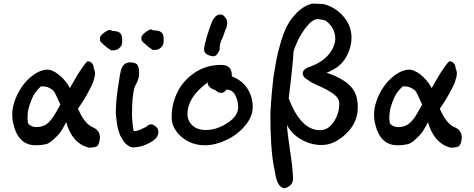

<svg xmlns="http://www.w3.org/2000/svg" viewBox="-20 -791 2605 1056"><path d="M53 -111Q37 -179 66 -249.5Q95 -320 143.5 -362.5Q192 -405 236 -408Q267 -409 302.5 -381Q338 -353 361 -313L364 -306Q368 -312 382.5 -338Q397 -364 402.5 -373Q408 -382 419.5 -400Q431 -418 440.5 -430.5Q450 -443 461 -454Q477 -454 486.5 -442.5Q496 -431 496 -414Q501 -405 502.5 -393.5Q504 -382 500 -366.5Q496 -351 492 -339Q488 -327 477.5 -307.5Q467 -288 462 -278Q457 -268 443.5 -246Q430 -224 426 -218.5Q422 -213 409 -193Q445 -110 489 -92Q538 -71 528 -19Q524 5 513.5 13Q503 21 467 21Q376 -4 344 -119Q313 -57 287 -36Q283 -33 275 -25Q267 -17 263 -14Q259 -11 250.5 -5.5Q242 0 233 2Q224 4 209.5 6Q195 8 176 8Q80 8 53 -111ZM134 -112Q153 -92 179 -92Q202 -92 220 -99.5Q238 -107 252 -122.5Q266 -138 274 -150Q282 -162 294.5 -184.5Q307 -207 312 -216Q306 -227 295 -252.5Q284 -278 277 -288Q270 -298 251.5 -307.5Q233 -317 205 -316Q190 -303 174 -281.5Q158 -260 142 -211.5Q126 -163 134 -112Z M722 19Q705 23 686.5 11Q668 -1 657 -18L642 -44Q635 -61 630 -79Q625 -97 622.5 -118Q620 -139 618 -154.5Q616 -170 617.5 -194.5Q619 -219 619.5 -231Q620 -243 623.5 -270.5Q627 -298 628 -305.5Q629 -313 634 -342.5Q639 -372 639 -375L644 -400Q655 -448 696 -448Q727 -448 736 -433.5Q745 -419 745 -389Q745 -380 744 -372Q743 -364 740.5 -357Q738 -350 736.5 -345.5Q735 -341 731.5 -334.5Q728 -328 727 -326Q721 -314 719 -307Q706 -260 706 -162Q706 -146 709.5 -108Q713 -70 717 -70Q739 -70 765 -84Q767 -86 775 -89Q783 -92 786 -95Q812 -120 839 -93Q852 -81 851 -62Q850 -43 834 -27Q816 -10 783.5 4Q751 18 722 19ZM828 -516 819 -517 799 -531Q792 -537 782 -545.5Q772 -554 766.5 -559.5Q761 -565 758 -571V-589Q761 -597 775 -609.5Q789 -622 806 -629H813L819 -626Q824 -624 826 -624Q827 -624 835 -623.5Q843 -623 849.5 -621.5Q856 -620 863.5 -616Q871 -612 875.5 -603Q880 -594 880 -580V-567Q880 -557 877.5 -547.5Q875 -538 862.5 -527Q850 -516 828 -516ZM571 -528Q565 -533 557 -539.5Q549 -546 545 -550Q541 -554 536.5 -558.5Q532 -563 530 -568V-586Q533 -595 547 -607Q561 -619 578 -626H585L591 -624Q596 -621 598 -621Q599 -621 607 -620.5Q615 -620 621.5 -618.5Q628 -617 635.5 -613Q643 -609 647.5 -600Q652 -591 652 -577V-564Q652 -555 649.5 -545.5Q647 -536 634.5 -525Q622 -514 600 -514H591Z M1107 8Q1032 8 978 -38.5Q924 -85 924 -147Q924 -217 954.5 -281.5Q985 -346 1049 -390Q1113 -434 1196 -434Q1255 -434 1255 -378V-371Q1312 -349 1341 -303.5Q1370 -258 1370 -202Q1370 -149 1327.5 -99Q1285 -49 1224 -20.5Q1163 8 1107 8ZM1113 -76Q1172 -76 1231 -114.5Q1290 -153 1290 -202Q1290 -235 1274.5 -266.5Q1259 -298 1225 -298Q1215 -280 1195 -280Q1180 -280 1164 -296Q1148 -299 1134.5 -311Q1121 -323 1123 -337L1115 -332Q1011 -254 1011 -163Q1011 -127 1038 -101.5Q1065 -76 1113 -76ZM1103 -513Q1101 -529 1109.5 -559Q1118 -589 1119 -594Q1139 -659 1152 -684Q1164 -701 1173.5 -706.5Q1183 -712 1201 -711L1208 -707Q1230 -687 1230 -666.5Q1230 -646 1219 -625Q1208 -595 1207 -590Q1206 -587 1202 -579Q1198 -571 1197 -568Q1196 -565 1193 -557Q1190 -549 1190 -546Q1190 -543 1188.5 -534Q1187 -525 1189 -520Q1177 -491 1164 -484Q1151 -477 1124 -489Q1106 -497 1103 -513Z M1467 -167 1471 -232Q1474 -277 1484 -367Q1493 -423 1500 -461Q1507 -499 1523.5 -556Q1540 -613 1560 -650.5Q1580 -688 1613.5 -722Q1647 -756 1689 -769Q1696 -771 1707 -771Q1718 -771 1733.5 -770Q1749 -769 1758 -769Q1822 -753 1865.5 -704.5Q1909 -656 1913 -595Q1916 -534 1883.5 -476.5Q1851 -419 1776 -391Q1869 -360 1911 -313.5Q1953 -267 1947 -183Q1941 -109 1881.5 -53.5Q1822 2 1761 6Q1701 10 1643.5 -20Q1586 -50 1558 -104Q1561 -57 1575.5 38.5Q1590 134 1592 192Q1590 234 1543 245Q1534 242 1527.5 238Q1521 234 1515.5 226.5Q1510 219 1507 212.5Q1504 206 1500.5 194Q1497 182 1495.5 174Q1494 166 1491 149.5Q1488 133 1486 124Q1467 24 1467 -167ZM1568 -249Q1635 -75 1740 -75Q1785 -75 1815.5 -120.5Q1846 -166 1846 -221Q1846 -252 1812.5 -275.5Q1779 -299 1732.5 -319Q1686 -339 1673 -352Q1648 -364 1645.5 -384Q1643 -404 1668 -418Q1752 -445 1791.5 -496Q1831 -547 1822.5 -597Q1814 -647 1770 -678Q1763 -681 1748 -683Q1733 -685 1729 -686Q1700 -686 1668 -646.5Q1636 -607 1617.5 -567Q1599 -527 1594 -505Q1594 -478 1584 -388Z M2043 -111Q2027 -179 2056 -249.5Q2085 -320 2133.5 -362.5Q2182 -405 2226 -408Q2257 -409 2292.5 -381Q2328 -353 2351 -313L2354 -306Q2358 -312 2372.5 -338Q2387 -364 2392.5 -373Q2398 -382 2409.5 -400Q2421 -418 2430.5 -430.5Q2440 -443 2451 -454Q2467 -454 2476.5 -442.5Q2486 -431 2486 -414Q2491 -405 2492.5 -393.5Q2494 -382 2490 -366.5Q2486 -351 2482 -339Q2478 -327 2467.5 -307.5Q2457 -288 2452 -278Q2447 -268 2433.5 -246Q2420 -224 2416 -218.5Q2412 -213 2399 -193Q2435 -110 2479 -92Q2528 -71 2518 -19Q2514 5 2503.5 13Q2493 21 2457 21Q2366 -4 2334 -119Q2303 -57 2277 -36Q2273 -33 2265 -25Q2257 -17 2253 -14Q2249 -11 2240.5 -5.5Q2232 0 2223 2Q2214 4 2199.5 6Q2185 8 2166 8Q2070 8 2043 -111ZM2124 -112Q2143 -92 2169 -92Q2192 -92 2210 -99.5Q2228 -107 2242 -122.5Q2256 -138 2264 -150Q2272 -162 2284.5 -184.5Q2297 -207 2302 -216Q2296 -227 2285 -252.5Q2274 -278 2267 -288Q2260 -298 2241.5 -307.5Q2223 -317 2195 -316Q2180 -303 2164 -281.5Q2148 -260 2132 -211.5Q2116 -163 2124 -112Z"/></svg>

Font: Excalifont
Style: Regular
Weight: 400
Designer: Your Own Font Foundry (Virgil); Ján Filípek / DizajnDesign (Excalifont, modifications)
Foundry: Your Own Font Foundry (Virgil); Ján Filípek / DizajnDesign (Excalifont, modifications)
Version: Version 1.000;Glyphs 3.2 (3227)